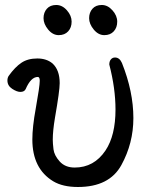

<svg xmlns="http://www.w3.org/2000/svg" viewBox="-20 -727 598 771"><path d="M293 23.9Q231.9 23.9 193.8 1Q109.9 -49.8 109.9 -167Q109.9 -216.8 123.5 -291Q139.6 -380.9 139.6 -402.8Q139.6 -418 131.8 -418Q104 -418 83 -369.1Q77.6 -357.9 61.5 -357.9Q47.9 -357.9 28.8 -370.4Q9.8 -382.8 9.8 -403.8Q9.8 -414.1 14.6 -421.9Q40.5 -458 66.2 -475.1Q91.8 -492.2 129.9 -492.2Q167 -492.2 190.9 -472.2Q219.7 -445.8 219.7 -393.1Q219.7 -362.8 200.7 -253.9Q191.9 -201.2 191.9 -166Q191.9 -151.9 194.8 -127.4Q197.8 -103 219.7 -78.6Q241.7 -54.2 279.8 -54.2Q357.9 -54.2 403.8 -123Q443.8 -183.1 443.8 -287.1Q443.8 -372.1 418.9 -467.8Q418.9 -481 425.3 -488.5Q431.6 -496.1 441.9 -496.1Q460 -496.1 469.7 -474.1Q515.6 -358.9 515.6 -252.9Q515.6 -151.9 467.3 -64Q418.9 23.9 293 23.9ZM253.7 -601.1Q239.7 -585.9 215.8 -585.9Q191.9 -585.9 173.3 -608.4Q154.8 -630.9 154.8 -653.8Q154.8 -676.8 168.2 -691.9Q181.6 -707 205.8 -707Q230 -707 248.8 -685.5Q267.6 -664.1 267.6 -640.1Q267.6 -616.2 253.7 -601.1ZM436.8 -601.1Q422.9 -585.9 398.9 -585.9Q375 -585.9 356.4 -608.4Q337.9 -630.9 337.9 -653.8Q337.9 -676.8 351.3 -691.9Q364.7 -707 388.7 -707Q412.6 -707 431.6 -685.5Q450.7 -664.1 450.7 -640.1Q450.7 -616.2 436.8 -601.1Z"/></svg>

Font: LXGW WenKai GB Screen
Style: Regular
Weight: 400
Designer: LXGW / Fontworks Inc.
Foundry: LXGW / Fontworks Inc.
Version: Version 1.321;February 19, 2024;FontCreator 14.0.0.2901 64-b